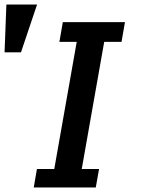

<svg xmlns="http://www.w3.org/2000/svg" viewBox="-32 -822 652 842"><path d="M130 -81H206L304.5 -638.5H228.5L243.5 -725H516L501 -638.5H425L326.5 -81H402.5L388 0H116ZM130.5 -802 60 -592.5H-12L-4 -802Z"/></svg>

Font: JuliaMono SemiBold
Style: Italic
Weight: 600
Italic angle: -9°
Monospace: yes
Designer: cormullion
Foundry: corm
Version: Version 0.056; ttfautohint (v1.8.4)